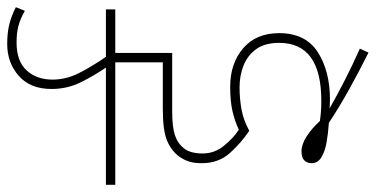

<svg xmlns="http://www.w3.org/2000/svg" viewBox="-275 -661 1043 533"><g transform="rotate(-90 246.5 -394.5)"><path d="M270 -251Q239 -251 209 -245.5Q179 -240 150 -224Q117 -246 88.5 -277.5Q60 -309 60 -356Q60 -377 64.5 -391Q69 -405 78 -418Q94 -440 122 -452Q150 -464 210 -464H340V-596H0V-622H487V-596H366V-438H204Q161 -438 138 -430.5Q115 -423 101 -405Q87 -388 87 -353Q87 -320 109 -293.5Q131 -267 153 -253Q176 -264 204 -270.5Q232 -277 272 -277Q337 -277 379 -241Q421 -205 421 -141Q421 -68 368.5 -34Q316 0 236 0Q227 0 212 -1Q249 20 291 41.5Q333 63 378 83L367 107Q315 81 264.5 53Q214 25 172 -3Q143 -5 117.5 -9.5Q92 -14 76 -24Q60 -34 60 -51Q60 -63 67.5 -71Q75 -79 93 -79Q112 -79 134 -65Q156 -51 177 -28Q203 -24 233 -24Q394 -24 394 -141Q394 -181 376.5 -205Q359 -229 331 -240Q303 -251 270 -251ZM330 -615Q302 -656 284 -693Q266 -730 266 -773Q266 -832 302.5 -864Q339 -896 391 -896Q424 -896 448 -889.5Q472 -883 493 -872L483 -847Q460 -860 440.5 -865Q421 -870 395 -870Q343 -870 317.5 -842Q292 -814 292 -770Q292 -734 309 -699Q326 -664 360 -615Z"/></g></svg>

Font: Noto Sans Thin
Style: Italic
Weight: 100
Italic angle: -12°
Designer: Monotype Design Team
Foundry: Monotype Imaging Inc.
Version: Version 2.013; ttfautohint (v1.8.4.7-5d5b)